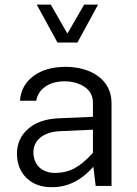

<svg xmlns="http://www.w3.org/2000/svg" viewBox="-20 -796 585 822"><path d="M226.1 -613.8H311.5L399.9 -776.4H340.3L268.6 -652.3L197.3 -776.4H137.2ZM457.5 -355C457.5 -454.1 371.1 -509.8 260.3 -509.8C204.1 -509.8 158.7 -496.6 123.5 -470.7C87.9 -444.3 68.8 -409.2 65.4 -364.7H135.3C139.2 -389.6 152.3 -410.2 174.3 -425.3C196.3 -440.4 223.6 -447.8 256.3 -447.8C289.1 -447.8 317.9 -439.9 341.8 -424.3C365.7 -408.2 377.9 -385.3 377.9 -355V-295.9L231.4 -289.6C175.3 -287.1 131.3 -272 100.1 -244.1C68.4 -216.3 52.7 -180.7 52.7 -138.2C52.7 -95.2 66.4 -60.5 93.3 -34.2C120.1 -7.8 156.2 5.4 201.7 5.4C268.6 5.4 325.7 -21.5 379.9 -82L389.6 0H457.5ZM123 -144C123 -194.3 163.6 -231 236.3 -234.4L377.9 -240.7V-141.6C350.1 -110.8 323.7 -88.9 299.3 -75.7C274.4 -62.5 246.6 -55.7 215.8 -55.7C158.7 -55.7 123 -91.3 123 -144Z"/></svg>

Font: Estedad Regular
Style: Regular
Weight: 400
Designer: Amin Abedi
Version: Version 7.3